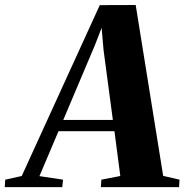

<svg xmlns="http://www.w3.org/2000/svg" viewBox="-100 -766 756 786"><path d="M-80.5 0 -78.5 -30.5 -11 -45.5 308.5 -745 455.5 -745.5 568 -46 635 -30.5 633 0H313L315 -30.5L392.5 -45.5L368.5 -229H139.5L61.5 -45L158 -30.5L155 0ZM159 -275H362L324 -560.5L316 -652L288.5 -581Z"/></svg>

Font: Merriweather 96pt ExtraBold
Style: Italic
Weight: 800
Italic angle: -7.8°
Version: Version 2.101